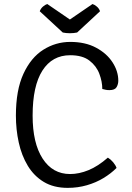

<svg xmlns="http://www.w3.org/2000/svg" viewBox="-20 -898 640 930"><path d="M475.5 -467Q475.5 -502.5 461.2 -540.5Q447 -578.5 413.2 -604.5Q379.5 -630.5 320 -630.5Q233 -630.5 185.5 -556.2Q138 -482 138 -338Q138 -204.5 186.5 -129.8Q235 -55 319.5 -55Q363 -55 408.8 -73.8Q454.5 -92.5 502.5 -134.5Q516.5 -126 528.2 -112Q540 -98 544.5 -84.5Q517.5 -57.5 481.2 -35.5Q445 -13.5 401 -0.8Q357 12 308 12Q240 12 192.2 -16.8Q144.5 -45.5 114.5 -95.2Q84.5 -145 70.8 -207.8Q57 -270.5 57 -338Q57 -461.5 93.5 -540.5Q130 -619.5 190 -657.2Q250 -695 320.5 -695Q393 -695 445 -667.2Q497 -639.5 525 -596.2Q553 -553 553 -507Q553 -490.5 544.8 -476Q536.5 -461.5 510 -461.5Q500.5 -461.5 493.5 -462.8Q486.5 -464 475.5 -467ZM428 -878.5Q438 -875.5 449 -866.2Q460 -857 464.5 -843.5L353.5 -740.5Q346 -739 337 -738Q328 -737 318.5 -737Q309 -737 300 -738Q291 -739 284 -740.5L172.5 -843.5Q177.5 -857 188.2 -866.2Q199 -875.5 209 -878.5L318.5 -803.5Z"/></svg>

Font: Signika Light
Style: Regular
Weight: 300
Designer: Anna Giedry
Foundry: Anna Giedry
Version: Version 2.000